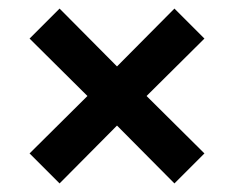

<svg xmlns="http://www.w3.org/2000/svg" viewBox="-20 -576 546 448"><path d="M119 -148 49 -218 184 -352 49 -486 119 -556 253 -421 387 -556 457 -486 322 -352 457 -218 387 -148 253 -283Z"/></svg>

Font: Domine
Style: Regular
Weight: 400
Designer: Pablo Impallari, Rodrigo Fuenzalida, Brenda Gallo
Foundry: Pablo Impallari, Rodrigo Fuenzalida, Brenda Gallo
Version: Version 2.000;September 19, 2022;FontCreator 14.0.0.2877 64-